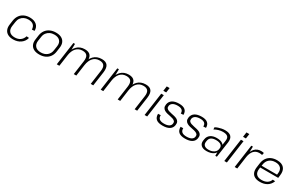

<svg xmlns="http://www.w3.org/2000/svg" viewBox="217 -2295 5940 3874"><g transform="rotate(30 3187.0 -358.0)"><path d="M270 7Q196 7 146.5 -20Q97 -47 75 -98Q53 -149 63 -219L77 -321Q88 -390 123.5 -441Q159 -492 217 -519.5Q275 -547 348 -547Q450 -547 507 -497Q564 -447 562 -360L502 -355Q499 -425 459 -460.5Q419 -496 341 -496Q286 -496 242.5 -474.5Q199 -453 171.5 -414Q144 -375 137 -321L122 -219Q111 -137 152 -90.5Q193 -44 278 -44Q354 -44 405 -80Q456 -116 478 -185L536 -180Q514 -94 442.5 -43.5Q371 7 270 7Z M879 7Q802 7 750.5 -20Q699 -47 676.5 -98Q654 -149 664 -219L678 -321Q689 -391 725.5 -441.5Q762 -492 821.5 -519.5Q881 -547 957 -547Q1034 -547 1085 -520Q1136 -493 1158.5 -442Q1181 -391 1171 -321L1157 -219Q1147 -149 1110 -98Q1073 -47 1014 -20Q955 7 879 7ZM886 -45Q973 -45 1030 -92Q1087 -139 1097 -220L1112 -320Q1123 -402 1079.5 -448.5Q1036 -495 949 -495Q892 -495 847 -473.5Q802 -452 773.5 -413Q745 -374 738 -320L723 -220Q713 -139 756.5 -92Q800 -45 886 -45Z M2124 -327Q2137 -415 2105.5 -457Q2074 -499 1998 -499Q1909 -499 1852.5 -438.5Q1796 -378 1779 -265L1740 -203L1749 -264Q1767 -401 1839 -474Q1911 -547 2026 -547Q2122 -547 2160.5 -493.5Q2199 -440 2184 -329L2137 0H2078ZM1363 -540H1400L1396 -346L1347 0H1287ZM1729 -327Q1741 -415 1710.5 -457Q1680 -499 1603 -499Q1514 -499 1457.5 -438.5Q1401 -378 1384 -265L1345 -203L1354 -264Q1375 -401 1446 -474Q1517 -547 1630 -547Q1726 -547 1765 -493.5Q1804 -440 1788 -329L1742 0H1683Z M3147 -327Q3160 -415 3128.5 -457Q3097 -499 3021 -499Q2932 -499 2875.5 -438.5Q2819 -378 2802 -265L2763 -203L2772 -264Q2790 -401 2862 -474Q2934 -547 3049 -547Q3145 -547 3183.5 -493.5Q3222 -440 3207 -329L3160 0H3101ZM2386 -540H2423L2419 -346L2370 0H2310ZM2752 -327Q2764 -415 2733.5 -457Q2703 -499 2626 -499Q2537 -499 2480.5 -438.5Q2424 -378 2407 -265L2368 -203L2377 -264Q2398 -401 2469 -474Q2540 -547 2653 -547Q2749 -547 2788 -493.5Q2827 -440 2811 -329L2765 0H2706Z M3469 -540 3393 0H3333L3409 -540ZM3499 -723 3483 -612H3416L3432 -723Z M3750 6Q3650 6 3602.5 -34Q3555 -74 3556 -157L3617 -159Q3615 -100 3649.5 -72Q3684 -44 3758 -44Q3828 -44 3869.5 -67.5Q3911 -91 3917 -136Q3922 -171 3905.5 -190Q3889 -209 3859 -220Q3829 -231 3792.5 -237.5Q3756 -244 3719.5 -253Q3683 -262 3654 -278.5Q3625 -295 3609.5 -323.5Q3594 -352 3601 -400Q3612 -472 3669.5 -509.5Q3727 -547 3828 -547Q3920 -547 3966 -508.5Q4012 -470 4011 -394L3950 -391Q3953 -444 3920.5 -470.5Q3888 -497 3821 -497Q3750 -497 3709 -472Q3668 -447 3661 -401Q3656 -366 3672.5 -346Q3689 -326 3719 -315.5Q3749 -305 3785.5 -297.5Q3822 -290 3858.5 -281.5Q3895 -273 3924.5 -257Q3954 -241 3969 -212.5Q3984 -184 3977 -136Q3967 -67 3909.5 -30.5Q3852 6 3750 6Z M4275 6Q4175 6 4127.5 -34Q4080 -74 4081 -157L4142 -159Q4140 -100 4174.5 -72Q4209 -44 4283 -44Q4353 -44 4394.5 -67.5Q4436 -91 4442 -136Q4447 -171 4430.5 -190Q4414 -209 4384 -220Q4354 -231 4317.5 -237.5Q4281 -244 4244.5 -253Q4208 -262 4179 -278.5Q4150 -295 4134.5 -323.5Q4119 -352 4126 -400Q4137 -472 4194.5 -509.5Q4252 -547 4353 -547Q4445 -547 4491 -508.5Q4537 -470 4536 -394L4475 -391Q4478 -444 4445.5 -470.5Q4413 -497 4346 -497Q4275 -497 4234 -472Q4193 -447 4186 -401Q4181 -366 4197.5 -346Q4214 -326 4244 -315.5Q4274 -305 4310.5 -297.5Q4347 -290 4383.5 -281.5Q4420 -273 4449.5 -257Q4479 -241 4494 -212.5Q4509 -184 4502 -136Q4492 -67 4434.5 -30.5Q4377 6 4275 6Z M4982 -172 5009 -367Q5019 -434 4986.5 -465Q4954 -496 4875 -496Q4826 -496 4776 -481.5Q4726 -467 4681 -441L4678 -490Q4707 -507 4743.5 -519.5Q4780 -532 4819.5 -539.5Q4859 -547 4895 -547Q4995 -547 5038 -502Q5081 -457 5069 -367L5017 0H4980ZM4776 7Q4691 7 4648 -33.5Q4605 -74 4615 -145L4620 -175Q4630 -247 4685 -287Q4740 -327 4828 -327Q4922 -327 4971.5 -289Q5021 -251 5011 -180L5006 -148Q4996 -76 4934.5 -34.5Q4873 7 4776 7ZM4798 -37Q4874 -37 4923 -70Q4972 -103 4980 -157L4982 -173Q4990 -225 4951.5 -254Q4913 -283 4838 -283Q4769 -283 4727.5 -256.5Q4686 -230 4678 -168L4676 -154Q4667 -97 4699.5 -67Q4732 -37 4798 -37Z M5326 -540 5250 0H5190L5266 -540ZM5356 -723 5340 -612H5273L5289 -723Z M5508 -540H5545L5540 -343L5492 0H5432ZM5512 -301Q5529 -422 5586.5 -484.5Q5644 -547 5736 -547Q5752 -547 5768.5 -545Q5785 -543 5801 -539L5789 -486Q5762 -494 5725 -494Q5645 -494 5596 -441Q5547 -388 5531 -282Z M6022 7Q5947 7 5898.5 -19Q5850 -45 5830 -95.5Q5810 -146 5820 -219L5834 -321Q5845 -392 5880.5 -442.5Q5916 -493 5974 -520Q6032 -547 6107 -547Q6220 -547 6273 -485.5Q6326 -424 6310 -312L6302 -249H5872L5878 -294H6260L6247 -276L6253 -325Q6265 -406 6224 -451Q6183 -496 6100 -496Q6013 -496 5959 -450Q5905 -404 5894 -321L5878 -213Q5867 -131 5906.5 -87.5Q5946 -44 6030 -44Q6106 -44 6156 -74.5Q6206 -105 6226 -163L6283 -159Q6254 -79 6186 -36Q6118 7 6022 7Z"/></g></svg>

Font: Pathway Extreme 28pt ExtraLight
Style: Italic
Weight: 250
Italic angle: -8°
Designer: Eduardo Rodriguez Tunni
Foundry: Eduardo Rodriguez Tunni
Version: Version 1.001;gftools[0.9.26]